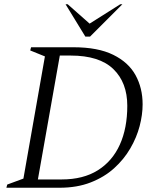

<svg xmlns="http://www.w3.org/2000/svg" viewBox="-20 -882 743 902"><path d="M10 0 14 -15 90 -43 191 -617 122 -645 126 -660H325Q440 -660 512 -624.5Q584 -589 617 -528.5Q650 -468 650 -392Q650 -343 636 -289.5Q622 -236 592 -184.5Q562 -133 516 -91.5Q470 -50 406 -25Q342 0 260 0ZM312 -621H261L158 -39H270Q371 -39 439.5 -82Q508 -125 543 -202.5Q578 -280 578 -385Q578 -494 512.5 -557.5Q447 -621 312 -621ZM381 -710 288 -862H298L401 -771L545 -862H555L403 -710Z"/></svg>

Font: Spectral Light
Style: Italic
Weight: 300
Italic angle: -10°
Designer: Jean-Baptiste Levee
Foundry: Production Type
Version: Version 2.001